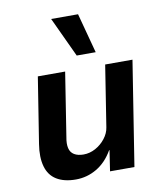

<svg xmlns="http://www.w3.org/2000/svg" viewBox="-85 -827 774 907"><g transform="rotate(-10 302.0 -373.5)"><path d="M206 10Q150 10 114 -12Q78 -34 65.5 -78.5Q53 -123 63 -185L113 -501H244L196 -195Q190 -164 195 -142.5Q200 -121 217.5 -110.5Q235 -100 262 -100Q292 -100 319.5 -115Q347 -130 366.5 -155Q386 -180 390 -208L436 -501H567L488 0H371L386 -99H384Q353 -45 306.5 -17.5Q260 10 206 10ZM311 -566 222 -757H351L402 -566Z"/></g></svg>

Font: Nunito Sans 7pt SemiCondensed
Style: Bold Italic
Weight: 700
Width: 4
Italic angle: -9°
Designer: Vernon Adams
Foundry: Vernon Adams
Version: Version 3.101;gftools[0.9.27]